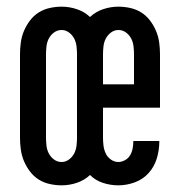

<svg xmlns="http://www.w3.org/2000/svg" viewBox="-20 -548 540 576"><path d="M165 8Q147 8 129 4Q111 0 96 -9.5Q81 -19 70 -33.5Q59 -48 52 -64.5Q45 -81 42.5 -99Q40 -117 40 -135V-385Q40 -403 42.5 -421Q45 -439 52 -455.5Q59 -472 70 -486.5Q81 -501 96 -510.5Q111 -520 129 -524Q147 -528 165 -528Q188 -528 210.5 -520.5Q233 -513 250 -497Q267 -513 289.5 -520.5Q312 -528 335 -528Q353 -528 371 -524Q389 -520 404 -510.5Q419 -501 430 -486.5Q441 -472 448 -455.5Q455 -439 457.5 -421Q460 -403 460 -385V-225H289V-135Q289 -123 290.5 -111Q292 -99 297 -88Q302 -77 312.5 -69.5Q323 -62 335 -62Q345 -62 355 -67.5Q365 -73 370.5 -82.5Q376 -92 378 -103Q380 -114 380 -125H458V-124Q458 -98 450.5 -73Q443 -48 426 -29Q409 -10 384.5 -1Q360 8 335 8Q311 8 288.5 0.5Q266 -7 250 -23Q233 -7 210.5 0.5Q188 8 165 8ZM289 -295H382V-385Q382 -397 380.5 -409.5Q379 -422 373.5 -432.5Q368 -443 358 -450.5Q348 -458 335 -458Q323 -458 313 -450.5Q303 -443 297.5 -432.5Q292 -422 290.5 -409.5Q289 -397 289 -385ZM165 -62Q177 -62 187 -69.5Q197 -77 202.5 -87.5Q208 -98 209.5 -110.5Q211 -123 211 -135V-385Q211 -397 209.5 -409.5Q208 -422 202.5 -432.5Q197 -443 187 -450.5Q177 -458 165 -458Q152 -458 142 -450.5Q132 -443 126.5 -432.5Q121 -422 119.5 -409.5Q118 -397 118 -385V-135Q118 -123 119.5 -110.5Q121 -98 126.5 -87.5Q132 -77 142 -69.5Q152 -62 165 -62Z"/></svg>

Font: Iosevka NFM
Style: Regular
Weight: 400
Monospace: yes
Designer: Belleve Invis
Foundry: Belleve Invis
Version: Version 29.0.4; ttfautohint (v1.8.4);Nerd Fonts 3.3.0